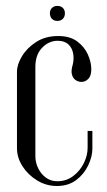

<svg xmlns="http://www.w3.org/2000/svg" viewBox="-20 -621 361 646"><path d="M37.1 -379.2Q37.1 -404 54.1 -432.1Q71.1 -460.2 102.1 -480Q133.1 -499.8 175.8 -499.8Q215.4 -499.8 239.8 -481.6Q264.1 -463.4 275.7 -437.5Q287.2 -411.6 287.2 -388Q287.2 -366 277.2 -355.7Q267.1 -345.4 254.4 -345.4Q243.9 -345.4 234.7 -351.4Q225.5 -357.5 222 -370.4Q218.5 -383.2 224.9 -404.1Q229.4 -422.6 226.1 -441.1Q222.9 -459.5 210.1 -471.6Q197.2 -483.8 174 -483.8Q144.5 -483.8 121.8 -460.4Q99 -437 99 -395.6V-96.2Q99 -74 108.6 -54.5Q118.2 -35 134.8 -23.1Q151.2 -11.2 172.5 -11.2Q203.5 -11.2 226.4 -28.8Q249.4 -46.2 262.1 -72.2Q274.8 -98.2 274.8 -123.1V-180.4H290.8V-120.6Q290.8 -94.2 276.8 -64.7Q262.8 -35.1 236.4 -15.2Q210.1 4.8 171.2 4.8Q135.4 4.8 104.6 -14.1Q73.9 -33 55.5 -61.9Q37.1 -90.9 37.1 -122ZM147.9 -576.4Q147.9 -587.5 154.8 -594.3Q161.8 -601.1 172.6 -601.1Q184.8 -601.1 191.6 -594.2Q198.4 -587.2 198.4 -576.4Q198.4 -564.9 191.6 -557.8Q184.8 -550.6 172.8 -550.6Q161.5 -550.6 154.7 -557.7Q147.9 -564.8 147.9 -576.4Z"/></svg>

Font: Emberly Black
Style: Regular
Weight: 900
Designer: Rajesh Rajput
Foundry: Rajesh Rajput
Version: Version 1.000